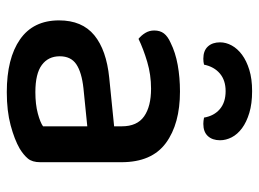

<svg xmlns="http://www.w3.org/2000/svg" viewBox="-116 -612 744 551"><g transform="rotate(90 255.5 -337.0)"><path d="M245 -67Q280 -67 306 -74Q332 -81 343 -89V-216L234 -205Q188 -200 165 -184.5Q142 -169 142 -137Q142 -104 167 -85.5Q192 -67 245 -67ZM243 -482Q336 -482 391 -441.5Q446 -401 446 -314V-81Q446 -58 435.5 -45.5Q425 -33 407 -22Q381 -7 340 4Q299 15 245 15Q148 15 93.5 -23Q39 -61 39 -135Q39 -201 81.5 -236Q124 -271 204 -279L343 -293V-315Q343 -359 314.5 -379Q286 -399 235 -399Q195 -399 158 -388Q121 -377 92 -363Q82 -371 75 -382.5Q68 -394 68 -408Q68 -425 76.5 -436Q85 -447 103 -455Q131 -469 167 -475.5Q203 -482 243 -482ZM242 -613Q211 -613 191.5 -596.5Q172 -580 166 -551Q162 -550 158 -549.5Q154 -549 149 -549Q126 -549 114 -562Q102 -575 102 -597Q102 -614 111 -630.5Q120 -647 137.5 -660Q155 -673 181 -681Q207 -689 242 -689Q278 -689 304.5 -681Q331 -673 348.5 -660Q366 -647 374.5 -630.5Q383 -614 383 -597Q383 -575 371 -562Q359 -549 336 -549Q328 -549 318 -551Q313 -580 293.5 -596.5Q274 -613 242 -613Z"/></g></svg>

Font: Baloo 2 Medium
Style: Regular
Weight: 500
Designer: Sarang Kulkarni and Ek Type
Foundry: Ek Type
Version: Version 1.640;hotconv 1.0.111;makeotfexe 2.5.65597; ttfautoh